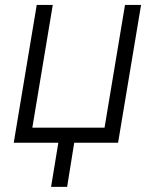

<svg xmlns="http://www.w3.org/2000/svg" viewBox="-20 -565 617 760"><path d="M538.4 -545.5 447.4 0H273.8L245.7 174.7H182.2L210.9 0H34.4L125.4 -545.5H188.9L108 -59.7H393.8L474.8 -545.5Z"/></svg>

Font: Karasuma Gothic
Style: Light Italic
Weight: 300
Italic angle: 9.39998°
Designer: Rasmus Andersson / Ryoko Nishizuka
Foundry: rsms
Version: Version 1.00